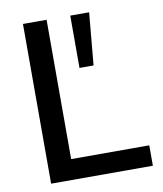

<svg xmlns="http://www.w3.org/2000/svg" viewBox="-81 -785 721 851"><g transform="rotate(-10 279.0 -359.5)"><path d="M186.5 -718.8V-91.8H538.1V0H80.1V-718.8ZM293 -483.4V-718.8H377.9L356.4 -483.4Z"/></g></svg>

Font: Min Sans Medium
Style: Regular
Weight: 500
Designer: Jinseong-Kim, NotoSansCJK, Nunito
Foundry: Jinseong-Kim
Version: Version 1.400;Glyphs 3.1.2 (3151)